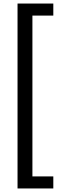

<svg xmlns="http://www.w3.org/2000/svg" viewBox="-20 -820 361 1084"><path d="M79 244V-800H281V-732H163V176H281V244Z"/></svg>

Font: Noto Sans Tamil SemiCondensed
Style: Regular
Weight: 400
Width: 4
Designer: Jelle Bosma - Monotype Design Team
Foundry: Monotype Imaging Inc.
Version: Version 2.004